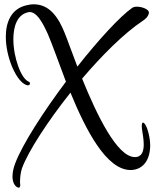

<svg xmlns="http://www.w3.org/2000/svg" viewBox="-20 -781 724 891"><path d="M67 90C70 90 71 89 73 84C74 82 74 80 74 78C74 75 73 72 73 67V61C73 43 76 17 82 0C110 -77 199 -215 307 -351C379 -176 474 8 586 8C634 8 677 -27 677 -108C677 -113 676 -119 676 -125C674 -147 668 -170 662 -187C656 -202 649 -212 644 -212C640 -212 638 -208 638 -197C638 -193 638 -188 639 -181C641 -165 647 -137 647 -111C647 -80 639 -52 606 -52C523 -52 429 -249 361 -416C454 -525 555 -626 642 -684C654 -692 668 -703 671 -721V-723C671 -738 639 -750 615 -750C607 -750 599 -748 594 -745C536 -704 437 -596 339 -472C313 -539 293 -597 281 -626C251 -702 209 -761 137 -761C125 -761 111 -759 97 -755C31 -737 7 -677 7 -610C7 -519 51 -416 93 -391C100 -387 105 -385 109 -385C116 -385 119 -389 119 -394C119 -397 117 -401 113 -402C78 -416 42 -514 42 -599C42 -659 60 -713 110 -724C113 -725 115 -725 118 -725C147 -725 173 -688 202 -623C222 -577 251 -494 286 -402C181 -262 85 -113 51 -24C42 -1 38 20 38 38C38 62 46 80 60 88C63 89 65 90 67 90Z"/></svg>

Font: Style Script
Style: Regular
Weight: 400
Designer: Robert E. Leuschke
Foundry: Robert E. Leuschke
Version: Version 1.010